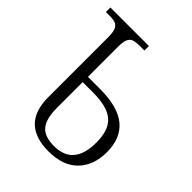

<svg xmlns="http://www.w3.org/2000/svg" viewBox="-204 -829 955 955"><g transform="rotate(45 273.0 -352.0)"><path d="M110 -180V-602Q110 -636 102.5 -653.5Q95 -671 80.5 -676.5Q66 -682 40 -682H13V-714H284V-682H249Q222 -682 207.5 -676.5Q193 -671 185.5 -654.5Q178 -638 178 -605V-391H262Q390 -391 450 -340.5Q510 -290 510 -193Q510 -100 456.5 -45Q403 10 301 10Q110 10 110 -180ZM439 -190Q439 -278 395 -316Q351 -354 252 -354H178V-173Q178 -97 206 -62.5Q234 -28 302 -28Q439 -28 439 -190Z"/></g></svg>

Font: Noto Serif Light
Style: Regular
Weight: 300
Designer: Monotype Design Team
Foundry: Monotype Imaging Inc.
Version: Version 1.001